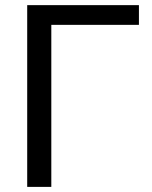

<svg xmlns="http://www.w3.org/2000/svg" viewBox="-20 -731 596 751"><path d="M86.4 0ZM523.4 -633.8H180.7V0H86.4V-710.9H523.4Z"/></svg>

Font: Roboto
Style: Regular
Weight: 400
Designer: Google
Version: Version 2.134; 2016; ttfautohint (v1.6)